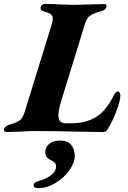

<svg xmlns="http://www.w3.org/2000/svg" viewBox="-62 -675 660 989"><path d="M-42 -7Q-42 -14 -35 -21Q-28 -28 -16 -32Q23 -43 39 -54.5Q55 -66 64 -95L205 -551Q210 -569 210 -579Q210 -594 199 -602Q188 -610 160 -618Q144 -622 148 -640Q149 -646 156 -650.5Q163 -655 170 -655Q207 -655 248 -652Q300 -650 319 -650Q338 -650 394 -652Q454 -654 475 -654Q491 -654 486 -639Q483 -630 477.5 -625.5Q472 -621 461 -618Q416 -606 400 -593Q384 -580 375 -550L253 -154Q239 -109 239 -81Q239 -58 249 -49Q259 -40 279 -40H305Q383 -40 437 -75Q489 -110 524 -184Q528 -193 534 -198.5Q540 -204 546 -204Q551 -204 554.5 -197.5Q558 -191 558 -184Q558 -155 536 -98.5Q514 -42 495 -14Q494 -13 490.5 -7Q487 -1 482.5 2Q478 5 472 5L382 4Q226 0 117 0Q83 0 44 3Q-10 5 -28 5Q-35 5 -38.5 1.5Q-42 -2 -42 -7ZM111 280Q111 265 135 258Q179 246 203 226Q227 206 227 182Q227 170 219.5 162.5Q212 155 198 149Q171 136 171 109Q171 82 192 65.5Q213 49 248 49Q285 49 304 70.5Q323 92 323 128Q323 163 295.5 202Q268 241 224 267.5Q180 294 135 294Q111 294 111 280Z"/></svg>

Font: EB Garamond ExtraBold
Style: Italic
Weight: 800
Italic angle: -17.2°
Designer: Georg Duffner and Octavio Pardo
Foundry: Georg Duffner
Version: Version 1.000